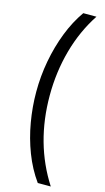

<svg xmlns="http://www.w3.org/2000/svg" viewBox="-154 -848 626 1140"><g transform="rotate(15 159.0 -278.0)"><path d="M58 -277Q58 -374 75.5 -468Q93 -562 126 -647Q159 -732 207 -800H288Q215 -689 178 -555.5Q141 -422 141 -277Q141 17 287 244H207Q156 173 123 87Q90 1 74 -92Q58 -185 58 -277Z"/></g></svg>

Font: Noto Sans Tamil Condensed
Style: Regular
Weight: 400
Width: 3
Designer: Jelle Bosma - Monotype Design Team
Foundry: Monotype Imaging Inc.
Version: Version 2.004; ttfautohint (v1.8.4.7-5d5b)